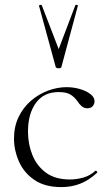

<svg xmlns="http://www.w3.org/2000/svg" viewBox="-20 -750 447 782"><path d="M230 12Q162 12 119.5 -17.5Q77 -47 57 -92.5Q37 -138 37 -185Q37 -235 56 -274Q75 -313 106.5 -340Q138 -367 176 -381Q214 -395 251 -395Q279 -395 305 -387.5Q331 -380 348 -367Q365 -354 365 -338Q365 -326 357.5 -317.5Q350 -309 336 -309Q322 -309 312 -318Q302 -327 296 -337Q284 -354 267.5 -364.5Q251 -375 219 -375Q158 -375 126 -330.5Q94 -286 94 -214Q94 -163 112 -118.5Q130 -74 167.5 -46.5Q205 -19 265 -19Q291 -19 318.5 -26.5Q346 -34 368 -54Q371 -56 374.5 -52Q378 -48 375 -46Q341 -15 306 -1.5Q271 12 230 12ZM139 -726Q138 -729 143.5 -730Q149 -731 150 -729L219 -550L287 -729Q288 -731 293.5 -730Q299 -729 297 -726L230 -477Q229 -472 219 -472Q209 -472 207 -477Z"/></svg>

Font: Cormorant Infant Light
Style: Regular
Weight: 300
Designer: Christian Thalmann (Catharsis Fonts)
Foundry: Catharsis Fonts
Version: Version 4.001